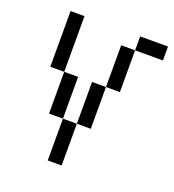

<svg xmlns="http://www.w3.org/2000/svg" viewBox="-117 -717 735 810"><g transform="rotate(20 250.0 -312.5)"><path d="M500 -562.5V-625H375V-562.5H312.5V-375H250V-187.5H187.5V0H250V-187.5H312.5V-375H375V-562.5ZM187.5 -187.5V-375H125V-187.5ZM125 -375Q125 -375 125 -625H62.5Q62.5 -625 62.5 -375Z"/></g></svg>

Font: Unifont
Style: Regular
Weight: 500
Version: Version 15.1.04